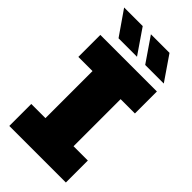

<svg xmlns="http://www.w3.org/2000/svg" viewBox="-272 -970 1044 1044"><g transform="rotate(45 249.5 -448.5)"><path d="M32 0V-169H141V-531H32V-700H467V-531H357V-169H467V0ZM320 -757 224 -897H367L463 -757ZM115 -757 18 -897H161L257 -757Z"/></g></svg>

Font: MuseoModerno Black
Style: Regular
Weight: 900
Designer: Pablo Cosgaya, Héctor Gatti, Marcela Romero, and the Authors of The MuseoModerno Project.
Foundry: Omnibus-Type Team
Version: Version 1.001